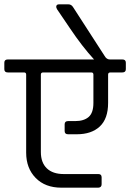

<svg xmlns="http://www.w3.org/2000/svg" viewBox="-39 -898 602 888"><path d="M469 -623H527Q543 -623 543 -608V-578Q543 -563 527 -563H472Q461 -563 461 -553V-422Q461 -349 422.5 -313Q384 -277 316 -277H276Q260 -277 260 -292V-323Q260 -338 276 -338H309Q349 -338 371 -357Q393 -376 393 -422V-553Q393 -563 383 -563H161Q150 -563 150 -553V-195Q150 -146 177.5 -119.5Q205 -93 256 -93H416Q431 -93 431 -78V-46Q431 -31 416 -30H245Q170 -30 126 -75Q82 -120 82 -192V-553Q82 -563 72 -563H-3Q-19 -563 -19 -578V-608Q-19 -623 -3 -623H396Q341 -683 284 -768L225 -855Q221 -863 221 -866Q221 -878 234 -878H277Q291 -878 299 -865L445 -639Q454 -623 469 -623Z"/></svg>

Font: Rajdhani Medium
Style: Regular
Weight: 500
Designer: Satya Rajpurohit, Jyotish Sonowal
Foundry: Indian Type Foundry
Version: Version 1.201 February 1, 2022